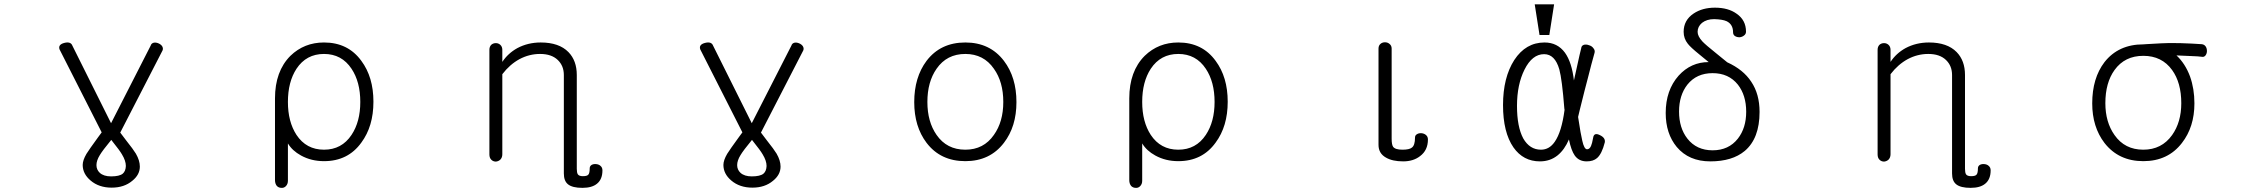

<svg xmlns="http://www.w3.org/2000/svg" viewBox="-20 -738 10540 899"><path d="M319.3 -523.4Q311.5 -544.9 281.2 -537.1Q251 -529.3 258.8 -506.8L456.1 -118.2L439.5 -95.7Q397.5 -38.1 384.8 -17.6Q367.2 12.7 367.2 34.2Q367.2 76.2 404.3 107.4Q443.4 140.6 502.9 140.6Q561.5 140.6 599.6 108.4Q634.8 80.1 634.8 42Q634.8 13.7 616.2 -18.6Q604.5 -38.1 570.3 -81.1L543 -117.2L741.2 -502Q745.1 -511.7 739.3 -521.5Q733.4 -530.3 721.7 -535.2Q710 -540 700.2 -538.1Q688.5 -535.2 685.5 -524.4L500 -161.1ZM501 -83 507.8 -74.2Q540 -34.2 550.8 -15.6Q569.3 14.6 569.3 39.1Q568.4 63.5 554.7 75.2Q539.1 87.9 500 87.9Q465.8 87.9 447.3 71.3Q431.6 56.6 431.6 35.2Q431.6 13.7 447.3 -11.7Q460 -33.2 501 -83Z M1267.6 105.5Q1267.6 122.1 1276.4 132.8Q1285.2 141.6 1297.9 141.6Q1309.6 142.6 1318.4 133.8Q1328.1 124 1328.1 108.4V-66.4Q1348.6 -32.2 1389.6 -9.8Q1437.5 16.6 1497.1 16.6Q1609.4 16.6 1671.9 -70.3Q1728.5 -146.5 1728.5 -261.7Q1728.5 -377 1671.9 -453.1Q1609.4 -539.1 1497.1 -539.1Q1404.3 -539.1 1339.8 -476.6Q1267.6 -404.3 1267.6 -277.3ZM1497.1 -485.4Q1580.1 -485.4 1626 -416Q1667 -354.5 1667 -260.7Q1667 -168 1626 -106.4Q1580.1 -37.1 1497.1 -37.1Q1414.1 -37.1 1368.2 -106.4Q1328.1 -168 1328.1 -260.7Q1328.1 -354.5 1368.2 -416Q1414.1 -485.4 1497.1 -485.4Z M2271.5 -504.9V-14.6Q2271.5 1 2280.3 9.8Q2289.1 18.6 2301.8 18.6Q2313.5 17.6 2322.3 9.8Q2332 0 2332 -15.6V-390.6Q2367.2 -436.5 2412.1 -460.9Q2458 -485.4 2508.8 -485.4Q2562.5 -485.4 2591.8 -457Q2620.1 -429.7 2620.1 -386.7V10.7V9.8V74.2Q2620.1 109.4 2639.6 125Q2660.2 141.6 2707 141.6Q2752 141.6 2775.4 122.1Q2800.8 101.6 2800.8 59.6Q2800.8 45.9 2791 38.1Q2783.2 31.2 2770.5 30.3Q2758.8 29.3 2750 34.2Q2741.2 40 2741.2 49.8Q2741.2 73.2 2734.4 80.1Q2728.5 86.9 2709 86.9Q2691.4 86.9 2685.5 78.1Q2680.7 70.3 2680.7 52.7V9.8V-257.8V-386.7Q2680.7 -454.1 2641.6 -494.1Q2597.7 -539.1 2511.7 -539.1Q2452.1 -539.1 2402.3 -512.7Q2358.4 -488.3 2332 -448.2V-504.9Q2332 -519.5 2322.3 -528.3Q2313.5 -536.1 2301.8 -536.1Q2289.1 -536.1 2280.3 -528.3Q2271.5 -519.5 2271.5 -504.9ZM2680.7 9.8V-257.8Z M3319.3 -523.4Q3311.5 -544.9 3281.2 -537.1Q3251 -529.3 3258.8 -506.8L3456.1 -118.2L3439.5 -95.7Q3397.5 -38.1 3384.8 -17.6Q3367.2 12.7 3367.2 34.2Q3367.2 76.2 3404.3 107.4Q3443.4 140.6 3502.9 140.6Q3561.5 140.6 3599.6 108.4Q3634.8 80.1 3634.8 42Q3634.8 13.7 3616.2 -18.6Q3604.5 -38.1 3570.3 -81.1L3543 -117.2L3741.2 -502Q3745.1 -511.7 3739.3 -521.5Q3733.4 -530.3 3721.7 -535.2Q3710 -540 3700.2 -538.1Q3688.5 -535.2 3685.5 -524.4L3500 -161.1ZM3501 -83 3507.8 -74.2Q3540 -34.2 3550.8 -15.6Q3569.3 14.6 3569.3 39.1Q3568.4 63.5 3554.7 75.2Q3539.1 87.9 3500 87.9Q3465.8 87.9 3447.3 71.3Q3431.6 56.6 3431.6 35.2Q3431.6 13.7 3447.3 -11.7Q3460 -33.2 3501 -83Z M4500 -539.1Q4383.8 -539.1 4318.4 -453.1Q4260.7 -376 4260.7 -259.8Q4260.7 -145.5 4318.4 -69.3Q4383.8 16.6 4500 16.6Q4615.2 16.6 4680.7 -69.3Q4739.3 -145.5 4739.3 -259.8Q4739.3 -376 4680.7 -453.1Q4615.2 -539.1 4500 -539.1ZM4500 -485.4Q4585.9 -485.4 4633.8 -416Q4677.7 -354.5 4677.7 -260.7Q4677.7 -168 4633.8 -106.4Q4585.9 -37.1 4500 -37.1Q4413.1 -37.1 4365.2 -106.4Q4322.3 -168 4322.3 -260.7Q4322.3 -354.5 4365.2 -416Q4413.1 -485.4 4500 -485.4Z M5267.6 105.5Q5267.6 122.1 5276.4 132.8Q5285.2 141.6 5297.9 141.6Q5309.6 142.6 5318.4 133.8Q5328.1 124 5328.1 108.4V-66.4Q5348.6 -32.2 5389.6 -9.8Q5437.5 16.6 5497.1 16.6Q5609.4 16.6 5671.9 -70.3Q5728.5 -146.5 5728.5 -261.7Q5728.5 -377 5671.9 -453.1Q5609.4 -539.1 5497.1 -539.1Q5404.3 -539.1 5339.8 -476.6Q5267.6 -404.3 5267.6 -277.3ZM5497.1 -485.4Q5580.1 -485.4 5626 -416Q5667 -354.5 5667 -260.7Q5667 -168 5626 -106.4Q5580.1 -37.1 5497.1 -37.1Q5414.1 -37.1 5368.2 -106.4Q5328.1 -168 5328.1 -260.7Q5328.1 -354.5 5368.2 -416Q5414.1 -485.4 5497.1 -485.4Z M6605.5 -93.8Q6605.5 -57.6 6590.8 -46.9Q6579.1 -37.1 6546.9 -37.1Q6512.7 -37.1 6502.9 -50.8Q6496.1 -60.5 6496.1 -88.9V-510.7Q6496.1 -524.4 6486.3 -532.2Q6477.5 -540 6464.8 -540Q6452.1 -540 6443.4 -532.2Q6434.6 -524.4 6434.6 -510.7V-59.6Q6434.6 -19.5 6469.7 0Q6500 17.6 6549.8 17.6Q6597.7 17.6 6628.9 -6.8Q6666 -34.2 6666 -85Q6666 -98.6 6656.2 -106.4Q6647.5 -113.3 6635.7 -114.3Q6623 -115.2 6614.3 -109.4Q6605.5 -104.5 6605.5 -93.8Z M7446.3 -491.2Q7449.2 -502.9 7440.4 -512.7Q7433.6 -522.5 7419.9 -526.4Q7407.2 -531.2 7396.5 -528.3Q7384.8 -524.4 7383.8 -512.7L7376 -480.5L7349.6 -361.3Q7339.8 -446.3 7307.6 -491.2Q7272.5 -539.1 7211.9 -539.1Q7124 -539.1 7070.3 -457Q7017.6 -375 7017.6 -246.1Q7017.6 -118.2 7066.4 -47.9Q7112.3 17.6 7190.4 17.6Q7238.3 17.6 7273.4 -10.7Q7305.7 -37.1 7326.2 -85Q7336.9 -33.2 7353.5 -9.8Q7373 17.6 7409.2 17.6Q7440.4 17.6 7458 2Q7480.5 -17.6 7494.1 -71.3Q7498 -92.8 7470.7 -105.5Q7443.4 -119.1 7439.5 -92.8Q7434.6 -65.4 7429.7 -54.7Q7422.9 -39.1 7411.1 -39.1Q7397.5 -39.1 7388.7 -79.1Q7381.8 -106.4 7369.1 -190.4L7377 -223.6Q7403.3 -330.1 7415 -373Q7431.6 -439.5 7446.3 -491.2ZM7210 -484.4Q7260.7 -484.4 7281.2 -413.1Q7293.9 -367.2 7304.7 -229.5L7305.7 -223.6Q7292 -120.1 7259.8 -74.2Q7234.4 -37.1 7195.3 -37.1Q7142.6 -37.1 7112.3 -89.8Q7083 -144.5 7083 -242.2Q7083 -341.8 7118.2 -412.1Q7154.3 -484.4 7210 -484.4ZM7256.8 -717.8H7166L7188.5 -574.2H7234.4Z M8155.3 -589.8Q8155.3 -643.6 8111.3 -673.8Q8072.3 -702.1 8009.8 -702.1Q7951.2 -702.1 7910.2 -674.8Q7863.3 -643.6 7863.3 -588.9Q7863.3 -557.6 7882.8 -533.2Q7895.5 -516.6 7936.5 -483.4L7980.5 -447.3Q7897.5 -447.3 7839.8 -383.8Q7779.3 -315.4 7779.3 -209Q7779.3 -112.3 7831.1 -49.8Q7887.7 17.6 7988.3 17.6Q8090.8 17.6 8149.4 -31.2Q8218.8 -89.8 8218.8 -213.9Q8218.8 -297.9 8179.7 -355.5Q8142.6 -412.1 8067.4 -446.3L8014.6 -489.3Q7965.8 -528.3 7951.2 -543.9Q7928.7 -568.4 7928.7 -588.9Q7928.7 -613.3 7949.2 -630.9Q7971.7 -648.4 8005.9 -648.4Q8044.9 -647.5 8064.5 -638.7Q8094.7 -624 8094.7 -586.9Q8094.7 -575.2 8103.5 -569.3Q8112.3 -563.5 8125 -563.5Q8136.7 -564.5 8145.5 -571.3Q8155.3 -578.1 8155.3 -589.8ZM7999 -395.5Q8074.2 -395.5 8117.2 -341.8Q8156.2 -292 8156.2 -214.8Q8156.2 -138.7 8117.2 -88.9Q8074.2 -34.2 7999 -34.2Q7923.8 -34.2 7880.9 -88.9Q7841.8 -138.7 7841.8 -215.8Q7841.8 -292 7880.9 -341.8Q7923.8 -395.5 7999 -395.5Z M8771.5 -504.9V-14.6Q8771.5 1 8780.3 9.8Q8789.1 18.6 8801.8 18.6Q8813.5 17.6 8822.3 9.8Q8832 0 8832 -15.6V-390.6Q8867.2 -436.5 8912.1 -460.9Q8958 -485.4 9008.8 -485.4Q9062.5 -485.4 9091.8 -457Q9120.1 -429.7 9120.1 -386.7V10.7V9.8V74.2Q9120.1 109.4 9139.6 125Q9160.2 141.6 9207 141.6Q9252 141.6 9275.4 122.1Q9300.8 101.6 9300.8 59.6Q9300.8 45.9 9291 38.1Q9283.2 31.2 9270.5 30.3Q9258.8 29.3 9250 34.2Q9241.2 40 9241.2 49.8Q9241.2 73.2 9234.4 80.1Q9228.5 86.9 9209 86.9Q9191.4 86.9 9185.5 78.1Q9180.7 70.3 9180.7 52.7V9.8V-257.8V-386.7Q9180.7 -454.1 9141.6 -494.1Q9097.7 -539.1 9011.7 -539.1Q8952.1 -539.1 8902.3 -512.7Q8858.4 -488.3 8832 -448.2V-504.9Q8832 -519.5 8822.3 -528.3Q8813.5 -536.1 8801.8 -536.1Q8789.1 -536.1 8780.3 -528.3Q8771.5 -519.5 8771.5 -504.9ZM9180.7 9.8V-257.8Z M10015.6 -530.3Q9899.4 -530.3 9834 -447.3Q9776.4 -372.1 9776.4 -253.9Q9776.4 -143.6 9834 -68.4Q9900.4 16.6 10015.6 16.6Q10130.9 16.6 10196.3 -68.4Q10254.9 -143.6 10254.9 -253.9Q10254.9 -322.3 10234.4 -379.9Q10211.9 -440.4 10170.9 -478.5Q10216.8 -476.6 10237.3 -475.6Q10272.5 -474.6 10293.9 -471.7Q10301.8 -471.7 10307.6 -479.5Q10313.5 -488.3 10313.5 -499Q10313.5 -511.7 10307.6 -520.5Q10300.8 -530.3 10288.1 -531.2Q10247.1 -534.2 10186.5 -536.1Q10126 -537.1 10099.6 -535.2L10028.3 -531.2ZM10015.6 -476.6Q10102.5 -476.6 10150.4 -410.2Q10193.4 -350.6 10193.4 -254.9Q10193.4 -166 10150.4 -105.5Q10101.6 -37.1 10015.6 -37.1Q9928.7 -37.1 9880.9 -105.5Q9837.9 -166 9837.9 -254.9Q9837.9 -350.6 9880.9 -410.2Q9928.7 -476.6 10015.6 -476.6Z"/></svg>

Font: GulimChe
Style: Regular
Weight: 400
Monospace: yes
Version: Version 2.21